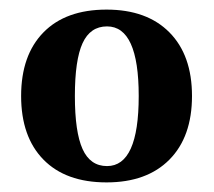

<svg xmlns="http://www.w3.org/2000/svg" viewBox="-20 -740 445 400"><path d="M202 -360Q117 -360 70.5 -407.5Q24 -455 24 -540Q24 -625 70.5 -672.5Q117 -720 202 -720Q286 -720 333 -672.5Q380 -625 380 -540Q380 -455 333 -407.5Q286 -360 202 -360ZM203 -394Q269 -394 269 -540Q269 -685 203 -685Q168 -685 152 -650Q136 -615 136 -540Q136 -465 152 -429.5Q168 -394 203 -394Z"/></svg>

Font: Arima Koshi Bold
Style: Regular
Weight: 700
Designer: Joana Correia and Natanael Gama
Foundry: NDISCOVER
Version: Version 1.019;PS 001.019;hotconv 1.0.88;makeotf.lib2.5.64775